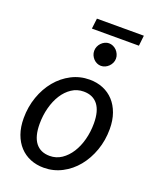

<svg xmlns="http://www.w3.org/2000/svg" viewBox="-153 -919 825 1015"><g transform="rotate(20 259.5 -411.5)"><path d="M226.5 -62.5Q263 -62.5 292.8 -82.5Q322.5 -102.5 343.8 -135.8Q365 -169 376.5 -212.5Q388 -256 388 -303.5Q388 -373.5 360.2 -408.8Q332.5 -444 280.5 -444Q243.5 -444 213.8 -424.2Q184 -404.5 163 -371.5Q142 -338.5 130.5 -295Q119 -251.5 119 -204Q119 -134 146.5 -98.2Q174 -62.5 226.5 -62.5ZM218 7Q176.5 7 142 -7.2Q107.5 -21.5 82.5 -48.5Q57.5 -75.5 43.5 -114.5Q29.5 -153.5 29.5 -203.5Q29.5 -267.5 49.5 -324Q69.5 -380.5 104.5 -422.8Q139.5 -465 186.8 -489.5Q234 -514 288.5 -514Q330 -514 364.5 -499.8Q399 -485.5 424 -458.5Q449 -431.5 463 -392.5Q477 -353.5 477 -304Q477 -240.5 457 -184Q437 -127.5 402.2 -85Q367.5 -42.5 320 -17.8Q272.5 7 218 7ZM213.5 -830H477.5L471 -771.5H206.5ZM380.5 -665.5Q380.5 -652.5 375.2 -641.2Q370 -630 361.2 -621.2Q352.5 -612.5 341.2 -607.5Q330 -602.5 318 -602.5Q306.5 -602.5 295.5 -607.5Q284.5 -612.5 276.2 -621.2Q268 -630 263 -641.2Q258 -652.5 258 -665.5Q258 -678.5 263 -690Q268 -701.5 276.5 -710.2Q285 -719 296 -724.2Q307 -729.5 318.5 -729.5Q330.5 -729.5 341.8 -724.5Q353 -719.5 361.5 -710.8Q370 -702 375.2 -690.2Q380.5 -678.5 380.5 -665.5Z"/></g></svg>

Font: Lato 2
Style: Italic
Weight: 400
Italic angle: -7°
Designer: Lukasz Dziedzic with Adam Twardoch and Botio Nikoltchev
Foundry: tyPoland Lukasz Dziedzic
Version: Version 2.015; 2015-08-06; http://www.latofonts.com/